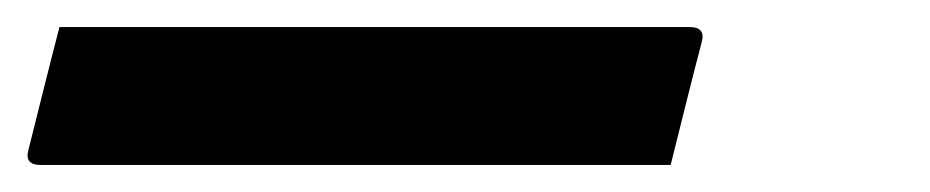

<svg xmlns="http://www.w3.org/2000/svg" viewBox="-68 52 688 142"><path d="M-24 72H442Q454 72 451 83Q445 106 439.5 128Q434 150 428 174H-38Q-50 174 -47 163Q-41 139 -35.5 117Q-30 95 -24 72Z"/></svg>

Font: Recursive Sn Lnr St Med
Style: Italic
Weight: 500
Italic angle: -15°
Version: Version 1.079;hotconv 1.0.112;makeotfexe 2.5.65598; ttfautoh